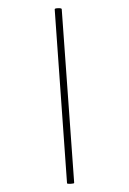

<svg xmlns="http://www.w3.org/2000/svg" viewBox="-169 -789 677 1010"><g transform="rotate(-20 169.5 -283.5)"><path d="M26 152 278 -730Q280 -735 297.5 -729Q315 -723 313 -718L62 163Q61 167 43 161.5Q25 156 26 152Z"/></g></svg>

Font: Cormorant Unicase Light
Style: Regular
Weight: 300
Designer: Christian Thalmann (Catharsis Fonts)
Foundry: Catharsis Fonts
Version: Version 4.000